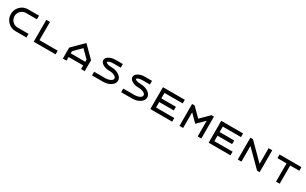

<svg xmlns="http://www.w3.org/2000/svg" viewBox="455 -3227 9090 5704"><g transform="rotate(30 5000.0 -375.0)"><path d="M500 -750H875V-625H500Q396.5 -625 323.2 -551.8Q250 -478.5 250 -375Q250 -271.5 323.2 -198.2Q396.5 -125 500 -125H875V0H500Q343.8 0 234.4 -109.4Q125 -218.8 125 -375Q125 -531.2 234.4 -640.6Q343.8 -750 500 -750Z M1250 -125H1875V0H1125V-750H1250Z M2875 0H2750V-125H2250V0H2125V-375L2500 -750L2875 -375ZM2750 -250V-324.2L2500 -574.2L2250 -324.2V-250Z M3500 -750H3750V-625H3500Q3421.9 -625 3367.2 -606.4Q3312.5 -587.9 3312.5 -562.5Q3312.5 -537.1 3367.2 -518.6Q3421.9 -500 3500 -500Q3656.2 -500 3765.6 -426.8Q3875 -353.5 3875 -250Q3875 -146.5 3765.6 -73.2Q3656.2 0 3500 0H3125V-125H3500Q3603.5 -125 3676.8 -161.1Q3750 -197.3 3750 -250Q3750 -302.7 3676.8 -338.9Q3603.5 -375 3500 -375Q3371.1 -375 3279.3 -429.7Q3187.5 -484.4 3187.5 -562.5Q3187.5 -640.6 3279.3 -695.3Q3371.1 -750 3500 -750Z M4500 -750H4750V-625H4500Q4421.9 -625 4367.2 -606.4Q4312.5 -587.9 4312.5 -562.5Q4312.5 -537.1 4367.2 -518.6Q4421.9 -500 4500 -500Q4656.2 -500 4765.6 -426.8Q4875 -353.5 4875 -250Q4875 -146.5 4765.6 -73.2Q4656.2 0 4500 0H4125V-125H4500Q4603.5 -125 4676.8 -161.1Q4750 -197.3 4750 -250Q4750 -302.7 4676.8 -338.9Q4603.5 -375 4500 -375Q4371.1 -375 4279.3 -429.7Q4187.5 -484.4 4187.5 -562.5Q4187.5 -640.6 4279.3 -695.3Q4371.1 -750 4500 -750Z M5250 -125H5875V0H5125V-750H5875V-625H5250V-437.5H5750V-312.5H5250Z M6250 -537.1V0H6125V-750H6212.9L6500 -462.9L6787.1 -750H6875V0H6750V-537.1L6500 -287.1Z M7250 -125H7875V0H7125V-750H7875V-625H7250V-437.5H7750V-312.5H7250Z M8250 -537.1V0H8125V-750H8212.9L8750 -212.9V-750H8875V0H8787.1Z M9562.5 -625V0H9437.5V-625H9125V-750H9875V-625Z"/></g></svg>

Font: Xanmono
Style: Regular
Weight: 400
Designer: GGBotNet
Foundry: GGBotNet
Version: 1.00